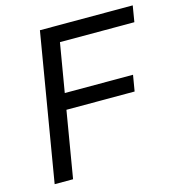

<svg xmlns="http://www.w3.org/2000/svg" viewBox="-105 -789 812 879"><g transform="rotate(-15 301.5 -349.0)"><path d="M133.5 0 186.4 -315H509.6L522.4 -391H198.9L237.9 -621.8H590.6L603.3 -698.2H163.4L46.2 0Z"/></g></svg>

Font: Margiela Mono Italic Text It
Style: Regular
Weight: 400
Designer: Mike Abbink, Paul van der Laan, Pieter van Rosmalen
Foundry: Bold Monday
Version: Version 2.003 2021